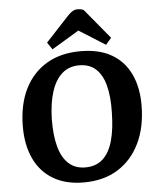

<svg xmlns="http://www.w3.org/2000/svg" viewBox="-62 -1006 886 1074"><g transform="rotate(-5 380.5 -469.0)"><path d="M52 -329Q53 -449 96 -536Q139 -623 218.5 -670.5Q298 -718 410 -718Q514 -718 584 -677.5Q654 -637 689.5 -561.5Q725 -486 724 -384Q723 -263 679.5 -173.5Q636 -84 556.5 -34.5Q477 15 365 15Q263 15 192.5 -27.5Q122 -70 86.5 -147.5Q51 -225 52 -329ZM217 -351Q216 -263 233 -199.5Q250 -136 287 -102Q324 -68 381 -68Q441 -68 479 -102.5Q517 -137 535.5 -203Q554 -269 555 -364Q557 -451 541 -512.5Q525 -574 489 -607Q453 -640 395 -640Q338 -640 299 -605.5Q260 -571 239.5 -506.5Q219 -442 217 -351ZM587 -778 556 -741 408 -834 255 -742 228 -782 358 -922Q373 -938 386 -945.5Q399 -953 413 -953Q422 -953 431 -951.5Q440 -950 448 -946Z"/></g></svg>

Font: Literata 18pt
Style: Bold Italic
Weight: 700
Italic angle: -2°
Designer: Latin by Veronika Burian and Jose Scaglione. Greek by Irene Vlachou. Cyrillic by Vera Evstafieva
Foundry: TypeTogether
Version: Version 3.103;gftools[0.9.29]